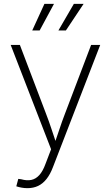

<svg xmlns="http://www.w3.org/2000/svg" viewBox="-20 -773 578 1000"><path d="M64.9 197.3 75.2 158.7 90.3 160.6Q119.6 168.9 143.1 164.1Q166.5 159.2 184.8 138.9Q203.1 118.7 216.8 81.1L246.1 4.4L35.6 -539.1H83.5L218.8 -183.1Q234.9 -141.6 248.5 -100.1Q262.2 -58.6 275.9 -18.1H261.7Q275.9 -58.6 289.6 -100.1Q303.2 -141.6 319.3 -183.1L454.6 -539.1H502L255.9 97.2Q241.7 134.8 222.4 159.2Q203.1 183.6 178.5 195.3Q153.8 207 123 207Q106.9 207 92.3 204.3Q77.6 201.7 64.9 197.3ZM186.5 -614.3H147.9L211.4 -752.9H261.2ZM323.2 -614.3H284.2L364.7 -752.9H415.5Z"/></svg>

Font: Inter 18pt ExtraLight
Style: Regular
Weight: 250
Designer: Rasmus Andersson
Foundry: rsms
Version: Version 4.001;git-66647c0bb